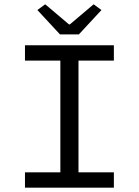

<svg xmlns="http://www.w3.org/2000/svg" viewBox="-20 -865 640 885"><path d="M95.1 0V-70.7H258.2V-585.6H95.1V-656.3H504.9V-585.6H341.8V-70.7H504.9V0ZM256.6 -706.3 152.3 -818.8 188.4 -845.2 298 -752.5H302L411.6 -845.2L447.7 -818.8L343.4 -706.3Z"/></svg>

Font: Source Code Pro ExtraLight
Style: Regular
Weight: 200
Monospace: yes
Designer: Paul D. Hunt, Teo Tuominen
Foundry: Adobe
Version: Version 1.026;hotconv 1.1.0;makeotfexe 2.6.0